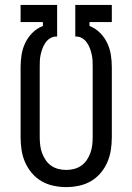

<svg xmlns="http://www.w3.org/2000/svg" viewBox="-20 -755 540 783"><path d="M250 8Q224 8 198 2.5Q172 -3 149.5 -16Q127 -29 110 -49Q93 -69 82.5 -93Q72 -117 68 -143Q64 -169 64 -195V-481Q64 -507 68 -532Q72 -557 83 -580Q94 -603 112.5 -621.5Q131 -640 155 -649V-665H64V-735H213V-606H209Q196 -606 184.5 -599Q173 -592 165.5 -581Q158 -570 153.5 -558Q149 -546 146 -533Q143 -520 142.5 -507Q142 -494 142 -481V-195Q142 -179 144 -162.5Q146 -146 151.5 -131Q157 -116 166 -102.5Q175 -89 188.5 -79.5Q202 -70 218 -66Q234 -62 250 -62Q266 -62 282 -66Q298 -70 311.5 -79.5Q325 -89 334 -102.5Q343 -116 348.5 -131Q354 -146 356 -162.5Q358 -179 358 -195V-481Q358 -494 357.5 -507Q357 -520 354 -533Q351 -546 346.5 -558Q342 -570 334.5 -581Q327 -592 315.5 -599Q304 -606 291 -606H287V-735H436V-665H345V-649Q369 -640 387.5 -621.5Q406 -603 417 -580Q428 -557 432 -532Q436 -507 436 -481V-195Q436 -169 432 -143Q428 -117 417.5 -93Q407 -69 390 -49Q373 -29 350.5 -16Q328 -3 302 2.5Q276 8 250 8Z"/></svg>

Font: Iosevka MaddieWtf
Style: Regular
Weight: 400
Monospace: yes
Designer: Belleve Invis
Foundry: Belleve Invis
Version: Version 31.3.0; ttfautohint (v1.8.3)